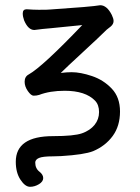

<svg xmlns="http://www.w3.org/2000/svg" viewBox="-20 -508 540 742"><path d="M96.2 213.9Q77.1 213.9 59.1 186.5Q41 159.2 41 117.2Q41 18.1 185.1 18.1Q266.1 18.1 297.1 7.1Q328.1 -3.9 345.5 -25.4Q362.8 -46.9 362.8 -75Q362.8 -103 347.2 -119.1Q310.1 -157.2 230 -157.2Q172.9 -157.2 130.9 -141.1Q121.1 -138.2 109.9 -138.2Q100.1 -138.2 87.6 -156Q75.2 -173.8 75.2 -191.9Q75.2 -211.9 90.8 -220.2Q144 -250 297.9 -411.1L175.8 -398.9Q159.2 -397.9 144.5 -396Q129.9 -394 112.8 -392.1Q88.9 -392.1 73.2 -429.2Q67.9 -443.8 67.9 -456.1Q67.9 -472.2 83 -472.2Q109.9 -470.2 129.9 -470.2Q167 -470.2 172.9 -471.2Q334 -481.9 367.2 -487.8Q393.1 -487.8 412.1 -450.2Q418.9 -436 418.9 -426.8Q418.9 -415 408.2 -405.8L392.1 -393.1Q365.2 -366.2 300 -306.2Q234.9 -246.1 214.8 -226.1Q237.8 -229 256.8 -229Q291 -229 335.4 -214.1Q379.9 -199.2 411.9 -165.5Q443.8 -131.8 443.8 -77.1Q443.8 -21 415.5 17.6Q387.2 56.2 339.8 76.2Q305.2 89.8 216.8 95.2L185.1 96.2Q145 96.2 130.6 102.5Q116.2 108.9 116.2 120.1Q116.2 143.1 132.8 155.8Q147 167 147 180.2Q147 193.8 130.4 203.9Q113.8 213.9 96.2 213.9Z"/></svg>

Font: LXGW WenKai Mono GB Screen
Style: Regular
Weight: 400
Monospace: yes
Designer: LXGW / Fontworks Inc.
Foundry: LXGW / Fontworks Inc.
Version: Version 1.510;January 18,2025